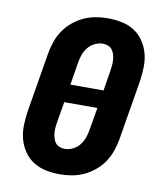

<svg xmlns="http://www.w3.org/2000/svg" viewBox="-84 -813 768 890"><g transform="rotate(10 300.0 -367.5)"><path d="M257 8Q224 8 192 1.5Q160 -5 133.5 -21.5Q107 -38 89 -64Q71 -90 62.5 -120.5Q54 -151 54.5 -184Q55 -217 60 -251L107 -534Q112 -563 121.5 -590.5Q131 -618 147.5 -643Q164 -668 188 -688Q212 -708 239 -720.5Q266 -733 295 -738Q324 -743 352 -743Q385 -743 417.5 -736.5Q450 -730 476 -713.5Q502 -697 520 -671Q538 -645 546.5 -614.5Q555 -584 554.5 -551Q554 -518 549 -484L502 -201Q497 -172 487.5 -144.5Q478 -117 461.5 -92Q445 -67 421 -47Q397 -27 370 -14.5Q343 -2 314 3Q285 8 257 8ZM234 -410H390L405 -504Q407 -517 408.5 -530Q410 -543 409 -556Q408 -569 404.5 -581.5Q401 -594 394 -603.5Q387 -613 375 -618Q363 -623 350 -623Q331 -623 312 -614Q293 -605 280 -588.5Q267 -572 260.5 -553Q254 -534 251 -515ZM259 -112Q278 -112 297 -121Q316 -130 329 -146.5Q342 -163 348.5 -182Q355 -201 358 -220L376 -325H220L204 -231Q202 -218 200.5 -205Q199 -192 200 -179Q201 -166 204.5 -153.5Q208 -141 215 -131.5Q222 -122 234 -117Q246 -112 259 -112Z"/></g></svg>

Font: Iosevka Etoile Heavy
Style: Italic
Weight: 900
Italic angle: -9°
Designer: Belleve Invis
Foundry: Belleve Invis
Version: Version 22.1.2; ttfautohint (v1.8.4)